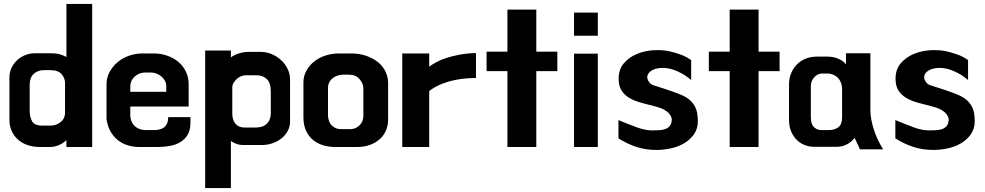

<svg xmlns="http://www.w3.org/2000/svg" viewBox="-20 -698 5011 977"><path d="M236 -427Q264 -427 280.5 -423Q297 -419 318 -408V-678H449V50H318V15Q301 31 279.5 40.5Q258 50 234 50H185Q147 50 118 39.5Q89 29 69 10Q49 -9 38.5 -33.5Q28 -58 28 -87V-303Q28 -331 39 -353.5Q50 -376 68 -392.5Q86 -409 109.5 -418Q133 -427 158 -427H236ZM240 -59Q265 -59 288 -76.5Q311 -94 311 -126V-276Q311 -300 293.5 -320.5Q276 -341 238 -341H203Q172 -341 151.5 -322Q131 -303 131 -267V-135Q131 -104 143 -81.5Q155 -59 193 -59H241Z M763 -426Q798 -426 830 -415Q862 -404 886.5 -384Q911 -364 925.5 -334.5Q940 -305 940 -269V-156H643V-110Q643 -101 646.5 -88Q650 -75 659 -63.5Q668 -52 684 -44Q700 -36 725 -36H764Q836 -36 836 -102H949V-72Q949 -36 935 -12.5Q921 11 898 25Q875 39 845 44.5Q815 50 783 50H687Q662 50 635.5 43Q609 36 585.5 19.5Q562 3 545 -24.5Q528 -52 522 -92V-269Q522 -302 537 -330.5Q552 -359 577 -380.5Q602 -402 635.5 -414Q669 -426 706 -426ZM643 -231H826V-261Q826 -274 819.5 -286.5Q813 -299 802 -308.5Q791 -318 777 -323.5Q763 -329 749 -329H717Q703 -329 689.5 -323.5Q676 -318 665.5 -308.5Q655 -299 649 -286.5Q643 -274 643 -261Z M1306 -434Q1336 -434 1363 -422.5Q1390 -411 1411 -391.5Q1432 -372 1444 -346.5Q1456 -321 1456 -292V-80Q1456 -52 1443 -29.5Q1430 -7 1409.5 8.5Q1389 24 1363.5 32Q1338 40 1313 40H1220Q1199 40 1182.5 34Q1166 28 1155 19V259H1024V-441H1155V-406Q1172 -419 1196.5 -426.5Q1221 -434 1246 -434ZM1358 -231Q1358 -276 1338 -295.5Q1318 -315 1286 -315H1231Q1219 -315 1206.5 -310Q1194 -305 1184.5 -296Q1175 -287 1168.5 -276Q1162 -265 1162 -253V-119Q1162 -87 1178.5 -68Q1195 -49 1224 -49H1280Q1295 -49 1309 -52.5Q1323 -56 1334 -65Q1345 -74 1351.5 -88.5Q1358 -103 1358 -125Z M1685 50Q1653 50 1623.5 41Q1594 32 1572 13.5Q1550 -5 1537 -33.5Q1524 -62 1524 -101V-279Q1524 -310 1538.5 -337Q1553 -364 1577.5 -384Q1602 -404 1635 -415Q1668 -426 1705 -426H1767Q1809 -426 1843.5 -414Q1878 -402 1903 -382Q1928 -362 1941.5 -334Q1955 -306 1955 -275V-91Q1955 -60 1944 -34Q1933 -8 1912 10.5Q1891 29 1862 39.5Q1833 50 1797 50ZM1762 -41Q1779 -41 1791.5 -47.5Q1804 -54 1812.5 -63.5Q1821 -73 1825 -84.5Q1829 -96 1829 -107V-249Q1829 -273 1809.5 -295.5Q1790 -318 1755 -318H1727Q1713 -318 1699.5 -314Q1686 -310 1674.5 -301.5Q1663 -293 1656 -280Q1649 -267 1649 -248V-112Q1649 -104 1651.5 -91.5Q1654 -79 1661.5 -68Q1669 -57 1682.5 -49Q1696 -41 1717 -41Z M2402 -428V-301Q2381 -301 2353 -299Q2325 -297 2293 -290.5Q2261 -284 2228 -271Q2195 -258 2164 -235V50H2027V-426H2164V-359Q2179 -370 2201 -382Q2223 -394 2252.5 -403.5Q2282 -413 2319.5 -420Q2357 -427 2402 -428Z M2816 -435V-336H2709V50H2562V-336H2456V-435H2562V-649H2709V-435Z M2901 -516V-634H3022V-516ZM2901 50V-425H3022V50Z M3127 6V-87Q3175 -67 3223.5 -49Q3272 -31 3317 -35Q3331 -35 3344 -36.5Q3357 -38 3367.5 -42Q3378 -46 3386 -54.5Q3394 -63 3397 -77Q3401 -94 3393.5 -107.5Q3386 -121 3373 -131Q3360 -141 3344 -147Q3328 -153 3316 -156Q3276 -166 3241.5 -175.5Q3207 -185 3182 -200Q3157 -215 3142.5 -238Q3128 -261 3128 -297Q3128 -345 3154.5 -376Q3181 -407 3221 -423.5Q3261 -440 3306.5 -442.5Q3352 -445 3391 -436Q3420 -429 3447 -419Q3474 -409 3497 -392V-291Q3480 -305 3464 -315.5Q3448 -326 3425 -336Q3410 -343 3392 -347.5Q3374 -352 3356 -352.5Q3338 -353 3320.5 -349Q3303 -345 3289 -334Q3278 -325 3275 -314.5Q3272 -304 3275.5 -294Q3279 -284 3287 -275.5Q3295 -267 3306 -264Q3347 -251 3378.5 -240.5Q3410 -230 3445 -216Q3473 -204 3490 -189Q3507 -174 3516 -156.5Q3525 -139 3528 -120Q3531 -101 3531 -82Q3531 -43 3511.5 -15Q3492 13 3461.5 31Q3431 49 3393.5 57Q3356 65 3320 65Q3266 65 3219.5 50Q3173 35 3127 6Z M3947 -435V-336H3840V50H3693V-336H3587V-435H3693V-649H3840V-435Z M4409 -138Q4409 -95 4425.5 -42Q4442 11 4474 62H4356L4329 4Q4311 26 4287.5 37.5Q4264 49 4240 49H4121Q4100 49 4077.5 41Q4055 33 4037 16.5Q4019 0 4007 -26Q3995 -52 3995 -88V-269Q3995 -298 4005 -323.5Q4015 -349 4033.5 -368.5Q4052 -388 4078.5 -399Q4105 -410 4139 -410H4193Q4200 -410 4212 -408.5Q4224 -407 4237 -402.5Q4250 -398 4262.5 -390.5Q4275 -383 4285 -371V-427H4409ZM4265 -241Q4265 -264 4258 -280Q4251 -296 4240 -305.5Q4229 -315 4216 -319.5Q4203 -324 4191 -324H4164Q4140 -324 4123 -304.5Q4106 -285 4106 -261V-101Q4106 -93 4107.5 -81.5Q4109 -70 4115 -60Q4121 -50 4132.5 -43Q4144 -36 4164 -36H4197Q4227 -36 4246 -50.5Q4265 -65 4265 -101Z M4536 6V-87Q4584 -67 4632.5 -49Q4681 -31 4726 -35Q4740 -35 4753 -36.5Q4766 -38 4776.5 -42Q4787 -46 4795 -54.5Q4803 -63 4806 -77Q4810 -94 4802.5 -107.5Q4795 -121 4782 -131Q4769 -141 4753 -147Q4737 -153 4725 -156Q4685 -166 4650.5 -175.5Q4616 -185 4591 -200Q4566 -215 4551.5 -238Q4537 -261 4537 -297Q4537 -345 4563.5 -376Q4590 -407 4630 -423.5Q4670 -440 4715.5 -442.5Q4761 -445 4800 -436Q4829 -429 4856 -419Q4883 -409 4906 -392V-291Q4889 -305 4873 -315.5Q4857 -326 4834 -336Q4819 -343 4801 -347.5Q4783 -352 4765 -352.5Q4747 -353 4729.5 -349Q4712 -345 4698 -334Q4687 -325 4684 -314.5Q4681 -304 4684.5 -294Q4688 -284 4696 -275.5Q4704 -267 4715 -264Q4756 -251 4787.5 -240.5Q4819 -230 4854 -216Q4882 -204 4899 -189Q4916 -174 4925 -156.5Q4934 -139 4937 -120Q4940 -101 4940 -82Q4940 -43 4920.5 -15Q4901 13 4870.5 31Q4840 49 4802.5 57Q4765 65 4729 65Q4675 65 4628.5 50Q4582 35 4536 6Z"/></svg>

Font: BM HANNA
Style: Regular
Weight: 400
Designer: BONGJIN KIM, JAEHYUN KEUM, MINJUNG KIM, JUHEE TAE
Foundry: WOOWA BROTHERS Corporation.
Version: Version 1.000